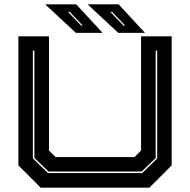

<svg xmlns="http://www.w3.org/2000/svg" viewBox="-20 -868 879 888"><path d="M168 0 65 -103V-700H206.5V-172L237 -141.5H602L632.5 -172V-700H774V-103L671 0ZM202 -67.5H637.5L707 -135V-634H700V-137L635 -74.5H204.5L139 -137.5V-634H132V-135.5ZM650.5 -716H527L385 -848H528.5ZM558.5 -750 498.5 -813H490.5L551 -750ZM454.5 -716H331L189 -848H332.5ZM362.5 -750 302.5 -813H294.5L355 -750Z"/></svg>

Font: Tourney Expanded ExtraBold
Style: Regular
Weight: 800
Width: 7
Designer: Tyler Finck
Foundry: Etcetera Type Co
Version: Version 1.010; ttfautohint (v1.8.3)